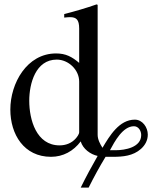

<svg xmlns="http://www.w3.org/2000/svg" viewBox="-20 -703 711 873"><path d="M340 -102C340 -93 331 -81 325 -74C306 -52 279 -42 251 -42C145 -42 113 -159 113 -245C113 -323 142 -432 238 -432C291 -432 340 -386 340 -332ZM480 -20C501 -59 538 -129 589 -129C610 -129 622 -108 622 -89C622 -33 549 -20 506 -20ZM424 -681 419 -683C371 -666 322 -652 272 -639V-623C282 -624 290 -625 298 -625C327 -625 340 -614 340 -573V-417C307 -445 279 -460 235 -460C102 -460 27 -324 27 -205C27 -92 89 10 212 10C267 10 314 -16 347 -60C357 -26 391 -1 424 6C397 53 371 101 347 150H383C407 102 432 56 460 10H494C539 10 585 6 621 -26C640 -43 652 -65 652 -91C652 -124 628 -159 593 -159C522 -159 478 -85 446 -31C435 -48 424 -69 424 -90Z"/></svg>

Font: XITS
Style: Regular
Weight: 400
Designer: MicroPress Inc., with final additions and corrections provided by Coen Hoffman, Elsevier (retired)
Version: Version 1.302